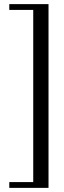

<svg xmlns="http://www.w3.org/2000/svg" viewBox="-20 -760 310 930"><path d="M25 150V122H141V-712H25V-740H215V150Z"/></svg>

Font: Spectral ExtraBold
Style: Regular
Weight: 800
Designer: Jean-Baptiste Levee
Foundry: Production Type
Version: Version 2.001